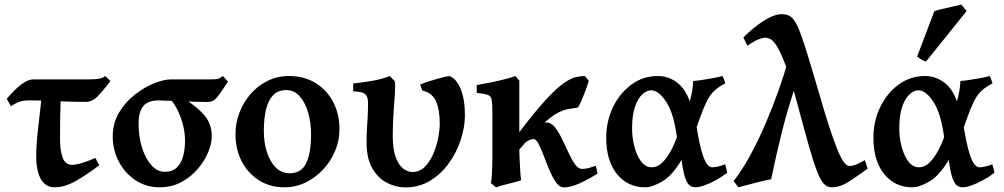

<svg xmlns="http://www.w3.org/2000/svg" viewBox="-20 -799 4361 834"><path d="M460 -446.8Q425.8 -402.8 403.1 -379.6Q380.4 -356.4 352.1 -356.4Q313.5 -356.4 270 -357.9Q226.6 -359.4 187.3 -361.1Q147.9 -362.8 122.1 -362.8H98.6Q84 -362.8 68.1 -358.2Q52.2 -353.5 27.3 -337.9L9.3 -369.6Q24.9 -388.7 44.7 -408.2Q64.5 -427.7 85.4 -440.9Q106.4 -454.1 125 -454.1Q166 -454.1 211.7 -454.1Q257.3 -454.1 298.1 -454.1Q338.9 -454.1 365.7 -454.1Q390.1 -454.1 408.2 -456.8Q426.3 -459.5 437 -468.8ZM411.1 -81.1Q358.4 -41 309.8 -13.2Q261.2 14.6 218.8 14.6Q188 14.6 170.2 -4.2Q152.3 -22.9 144.8 -53.2Q137.2 -83.5 137.2 -118.7Q137.2 -174.3 147.2 -256.3Q157.2 -338.4 165.5 -429.2L246.6 -426.3Q242.2 -348.1 241.5 -293Q240.7 -237.8 240.7 -195.3Q240.7 -144.5 252.4 -113.8Q264.2 -83 292.5 -83Q307.6 -83 330.1 -89.1Q352.5 -95.2 394.5 -112.8Z M878.9 -356Q861.3 -356 830.6 -356.9Q799.8 -357.9 766.4 -359.1Q732.9 -360.4 706.1 -361.6Q679.2 -362.8 668.5 -362.8Q623.5 -362.8 602.8 -338.6Q582 -314.5 582 -261.2Q582 -204.1 597.2 -156.7Q612.3 -109.4 637.9 -81.1Q663.6 -52.7 695.3 -52.7Q729.5 -52.7 748.8 -72Q768.1 -91.3 775.9 -121.8Q783.7 -152.3 783.7 -185.5Q783.7 -225.6 773.4 -262Q763.2 -298.3 748.5 -326.2Q733.9 -354 719.7 -368.2H719.2Q720.2 -368.2 735.1 -368.4Q750 -368.7 767.1 -367.7Q784.2 -366.7 790.5 -362.8Q836.4 -334.5 868.2 -297.6Q899.9 -260.7 899.9 -207Q899.9 -175.3 884 -137.2Q868.2 -99.1 838.4 -64.5Q808.6 -29.8 766.8 -7.6Q725.1 14.6 673.3 14.6Q614.7 14.6 568.8 -15.9Q522.9 -46.4 496.3 -96.7Q469.7 -147 469.7 -206.1Q469.7 -264.2 497.3 -310.3Q524.9 -356.4 566.2 -388.4Q607.4 -420.4 649.9 -437.3Q692.4 -454.1 722.2 -454.1Q763.7 -454.1 804.7 -454.1Q845.7 -454.1 886.2 -454.1Q905.8 -454.1 915.3 -454.8Q924.8 -455.6 931.4 -458.5Q938 -461.4 948.2 -468.8L970.2 -444.3Q944.8 -405.8 931.2 -387Q917.5 -368.2 906.7 -362.1Q896 -356 878.9 -356Z M1454.6 -236.8Q1454.6 -188 1435.5 -143.1Q1416.5 -98.1 1383.3 -62.5Q1350.1 -26.9 1307.1 -6.1Q1264.2 14.6 1215.8 14.6Q1152.8 14.6 1105 -15.6Q1057.1 -45.9 1030 -98.1Q1002.9 -150.4 1002.9 -216.8Q1002.9 -265.1 1020.3 -310.3Q1037.6 -355.5 1069.1 -391.4Q1100.6 -427.2 1142.8 -448Q1185.1 -468.8 1234.9 -468.8Q1301.3 -468.8 1350.6 -438.5Q1399.9 -408.2 1427.2 -356Q1454.6 -303.7 1454.6 -236.8ZM1331.1 -214.8Q1331.1 -266.6 1318.4 -310.3Q1305.7 -354 1281.7 -380.9Q1257.8 -407.7 1224.1 -407.7Q1187 -407.7 1165.5 -384.5Q1144 -361.3 1135 -321.3Q1126 -281.2 1126 -231Q1126 -179.7 1139.6 -137.7Q1153.3 -95.7 1178.2 -71Q1203.1 -46.4 1237.8 -46.4Q1289.1 -46.4 1310.1 -90.3Q1331.1 -134.3 1331.1 -214.8Z M1740.7 15.1Q1700.2 15.1 1661.4 -4.6Q1622.6 -24.4 1597.4 -67.4Q1572.3 -110.4 1572.3 -180.2Q1572.3 -214.8 1574 -240Q1575.7 -265.1 1577.1 -291Q1578.6 -316.9 1578.6 -352.5Q1578.6 -378.4 1566.9 -389.6Q1555.2 -400.9 1514.2 -402.3V-436.5Q1547.9 -439.5 1593.8 -447.3Q1639.6 -455.1 1672.9 -468.8L1694.8 -446.3Q1697.8 -429.7 1695.3 -394Q1692.9 -358.4 1689.5 -310.5Q1686 -262.7 1686 -209Q1686 -151.4 1698.7 -116.7Q1711.4 -82 1731.2 -66.9Q1751 -51.8 1771.5 -51.8Q1801.8 -51.8 1824 -73.2Q1846.2 -94.7 1860.8 -127.9Q1875.5 -161.1 1882.8 -197.3Q1890.1 -233.4 1890.1 -262.7Q1890.1 -322.3 1874 -358.9Q1857.9 -395.5 1814.5 -405.8L1804.7 -431.6Q1816.9 -437 1839.8 -444.6Q1862.8 -452.1 1887.7 -459Q1912.6 -465.8 1930.7 -468.8Q1961.4 -459 1980.5 -414.1Q1999.5 -369.1 1999.5 -296.4Q1999 -245.1 1981 -190.7Q1962.9 -136.2 1929.4 -89.6Q1896 -43 1848.1 -13.9Q1800.3 15.1 1740.7 15.1Z M2520.5 -468.8Q2523.9 -465.3 2531.2 -455.8Q2538.6 -446.3 2537.6 -447.3Q2532.7 -431.2 2523.7 -406.7Q2514.6 -382.3 2505.1 -360.8Q2495.6 -339.4 2490.2 -331.5Q2465.3 -328.6 2443.4 -324.2Q2421.4 -319.8 2395 -304.4Q2368.7 -289.1 2330.6 -252.9Q2292.5 -216.8 2235.8 -149.4Q2235.8 -130.9 2237.1 -104.2Q2238.3 -77.6 2240 -53.2Q2241.7 -28.8 2243.7 -16.1Q2235.4 -12.7 2212.6 -6.8Q2189.9 -1 2167 4.9Q2144 10.7 2134.8 15.1L2112.3 -3.9Q2115.7 -19.5 2117.2 -51.8Q2118.7 -84 2118.7 -123Q2118.7 -171.9 2118.7 -221.7Q2118.7 -271.5 2118.7 -314Q2118.7 -349.6 2115.7 -365.7Q2112.8 -381.8 2098.6 -387Q2084.5 -392.1 2050.8 -395.5V-429.7Q2074.7 -433.6 2107.9 -440.2Q2141.1 -446.8 2171.9 -454.6Q2202.6 -462.4 2218.8 -468.8L2235.8 -448.7Q2235.8 -448.7 2235.8 -429.2Q2235.8 -409.7 2235.8 -380.1Q2235.8 -350.6 2235.8 -318.8Q2235.8 -287.1 2235.8 -261.5Q2235.8 -235.8 2235.8 -225.1Q2304.2 -314.9 2350.1 -364.7Q2396 -414.6 2427 -436.5Q2458 -458.5 2479.7 -463.6Q2501.5 -468.8 2520.5 -468.8ZM2575.7 -44.9Q2536.1 -20 2497.3 -2.4Q2458.5 15.1 2429.2 15.1Q2411.1 15.1 2395.8 -6.1Q2380.4 -27.3 2367.2 -58.6Q2354 -89.8 2342.3 -121.1Q2330.6 -152.3 2319.6 -173.6Q2308.6 -194.8 2297.9 -194.8Q2278.8 -194.8 2259.5 -177.5Q2240.2 -160.2 2225.6 -137.5Q2210.9 -114.7 2205.6 -98.6Q2205.6 -98.6 2192.4 -100.3Q2179.2 -102.1 2172.9 -110.8Q2194.3 -166 2222.7 -197.8Q2251 -229.5 2278.3 -244.4Q2305.7 -259.3 2326.4 -263.2Q2347.2 -267.1 2354 -267.1Q2373.5 -267.1 2389.9 -246.8Q2406.2 -226.6 2420.7 -196.5Q2435.1 -166.5 2449 -136.5Q2462.9 -106.4 2477.3 -85.9Q2491.7 -65.4 2507.8 -65.4Q2522 -65.4 2534.7 -68.6Q2547.4 -71.8 2567.9 -79.1Q2569.3 -73.7 2572 -61.8Q2574.7 -49.8 2575.7 -44.9Z M2782.2 14.6Q2707 14.6 2660.2 -42.7Q2613.3 -100.1 2613.3 -201.2Q2613.3 -272 2642.3 -332.8Q2671.4 -393.6 2722.2 -431.2Q2772.9 -468.8 2837.9 -468.8Q2882.3 -468.8 2919.7 -441.4Q2957 -414.1 2976.1 -358.4Q2982.4 -380.9 2986.1 -401.1Q2989.7 -421.4 2991.2 -447.3Q3005.4 -448.2 3029.5 -451.7Q3053.7 -455.1 3078.4 -459.7Q3103 -464.4 3118.2 -468.8Q3121.1 -463.9 3125.2 -452.6Q3129.4 -441.4 3130.9 -437Q3106.9 -424.8 3090.6 -411.6Q3074.2 -398.4 3061.3 -378.4Q3048.3 -358.4 3035.6 -326.7Q3022.9 -294.9 3005.9 -246.6Q3018.6 -170.4 3030.3 -133.1Q3042 -95.7 3053 -84Q3064 -72.3 3073.7 -72.3Q3081.5 -72.3 3096.9 -75.2Q3112.3 -78.1 3129.9 -85.4Q3131.3 -81.1 3134.3 -68.6Q3137.2 -56.2 3139.2 -48.8Q3116.7 -31.2 3090.3 -16.8Q3064 -2.4 3040 6.1Q3016.1 14.6 3001 14.6Q2987.3 14.6 2976.3 6.8Q2965.3 -1 2956.3 -26.4Q2947.3 -51.8 2940.4 -104.5Q2900.9 -37.1 2857.2 -11.2Q2813.5 14.6 2782.2 14.6ZM2811 -72.3Q2835 -72.3 2855 -91.1Q2875 -109.9 2891.6 -139.6Q2908.2 -169.4 2920.4 -203.1Q2906.7 -306.2 2874 -356.4Q2841.3 -406.7 2808.6 -406.7Q2789.6 -406.7 2770.3 -389.4Q2751 -372.1 2738.3 -335.4Q2725.6 -298.8 2725.6 -240.7Q2725.6 -200.2 2735.8 -161.4Q2746.1 -122.6 2765.1 -97.4Q2784.2 -72.3 2811 -72.3Z M3749 -66.9Q3706.5 -35.2 3667.7 -10.3Q3628.9 14.6 3593.3 14.6Q3573.7 14.6 3559.1 -0.2Q3544.4 -15.1 3528.8 -55.4Q3513.2 -95.7 3492.2 -169.9Q3471.2 -244.1 3439.5 -362.8Q3412.6 -461.9 3391.6 -517.6Q3370.6 -573.2 3354.5 -598.4Q3338.4 -623.5 3326.2 -629.4Q3314 -635.3 3304.7 -635.3Q3293 -635.3 3274.2 -627.9Q3255.4 -620.6 3226.6 -600.6L3209 -636.2Q3249.5 -677.7 3295.7 -707.5Q3341.8 -737.3 3375.5 -737.3Q3393.6 -737.3 3407 -731.2Q3420.4 -725.1 3432.9 -705.8Q3445.3 -686.5 3459.7 -647Q3474.1 -607.4 3494.1 -541.3Q3514.2 -475.1 3543.5 -375Q3583.5 -235.8 3614.3 -157Q3645 -78.1 3669.4 -78.1Q3684.1 -78.1 3698.2 -84Q3712.4 -89.8 3736.8 -103.5ZM3438 -433.6Q3402.3 -329.1 3377.7 -231Q3353 -132.8 3329.6 -20.5Q3319.8 -19 3300 -14.4Q3280.3 -9.8 3257.6 -3.9Q3234.9 2 3215.6 7.1Q3196.3 12.2 3188 14.6L3166.5 -12.2Q3205.1 -61.5 3241.2 -128.7Q3277.3 -195.8 3308.1 -268.6Q3338.9 -341.3 3362.8 -408.9Q3386.7 -476.6 3400.9 -527.8Q3407.7 -521.5 3415.8 -500.5Q3423.8 -479.5 3430.2 -459Q3436.5 -438.5 3438 -433.6Z M3942.9 14.6Q3867.7 14.6 3820.8 -42.7Q3773.9 -100.1 3773.9 -201.2Q3773.9 -272 3803 -332.8Q3832 -393.6 3882.8 -431.2Q3933.6 -468.8 3998.5 -468.8Q4043 -468.8 4080.3 -441.4Q4117.7 -414.1 4136.7 -358.4Q4143.1 -380.9 4146.7 -401.1Q4150.4 -421.4 4151.9 -447.3Q4166 -448.2 4190.2 -451.7Q4214.4 -455.1 4239 -459.7Q4263.7 -464.4 4278.8 -468.8Q4281.7 -463.9 4285.9 -452.6Q4290 -441.4 4291.5 -437Q4267.6 -424.8 4251.2 -411.6Q4234.9 -398.4 4221.9 -378.4Q4209 -358.4 4196.3 -326.7Q4183.6 -294.9 4166.5 -246.6Q4179.2 -170.4 4190.9 -133.1Q4202.6 -95.7 4213.6 -84Q4224.6 -72.3 4234.4 -72.3Q4242.2 -72.3 4257.6 -75.2Q4272.9 -78.1 4290.5 -85.4Q4292 -81.1 4294.9 -68.6Q4297.9 -56.2 4299.8 -48.8Q4277.3 -31.2 4251 -16.8Q4224.6 -2.4 4200.7 6.1Q4176.8 14.6 4161.6 14.6Q4147.9 14.6 4137 6.8Q4126 -1 4116.9 -26.4Q4107.9 -51.8 4101.1 -104.5Q4061.5 -37.1 4017.8 -11.2Q3974.1 14.6 3942.9 14.6ZM3971.7 -72.3Q3995.6 -72.3 4015.6 -91.1Q4035.6 -109.9 4052.2 -139.6Q4068.8 -169.4 4081.1 -203.1Q4067.4 -306.2 4034.7 -356.4Q4002 -406.7 3969.2 -406.7Q3950.2 -406.7 3930.9 -389.4Q3911.6 -372.1 3898.9 -335.4Q3886.2 -298.8 3886.2 -240.7Q3886.2 -200.2 3896.5 -161.4Q3906.7 -122.6 3925.8 -97.4Q3944.8 -72.3 3971.7 -72.3ZM4002.4 -531.7Q3994.1 -533.2 3983.2 -539.8Q3972.2 -546.4 3963.9 -553.7L4038.6 -750.5Q4049.3 -754.4 4072.5 -760Q4095.7 -765.6 4119.6 -770.8Q4143.6 -775.9 4156.2 -778.8L4178.7 -751Z"/></svg>

Font: Gentium Plus
Style: Bold
Weight: 700
Designer: Victor Gaultney, Annie Olsen, Iska Routamaa, Becca Hirsbrunner
Foundry: SIL International
Version: Version 6.101